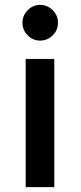

<svg xmlns="http://www.w3.org/2000/svg" viewBox="-20 -763 331 785"><path d="M144 -743Q174 -743 196 -721Q217 -700 217 -670Q217 -640 196 -619Q174 -597 144 -597Q114 -597 93 -619Q72 -640 72 -670Q72 -700 93 -721Q114 -743 144 -743ZM85 -522H202V2H85Z"/></svg>

Font: QuotatisMedium
Style: Regular
Weight: 500
Designer: Julieta Ulanovsky
Foundry: Quotatis-Medium
Version: Version 4.000;PS 004.000;hotconv 1.0.88;makeotf.lib2.5.64775